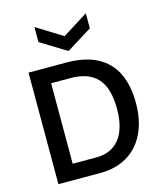

<svg xmlns="http://www.w3.org/2000/svg" viewBox="-130 -1000 940 1097"><g transform="rotate(-15 340.5 -451.5)"><path d="M133 0V-92H326Q389 -92 430.5 -121Q472 -150 492.5 -202.5Q513 -255 513 -328Q513 -389 500.5 -434.5Q488 -480 461.5 -509.5Q435 -539 395 -553.5Q355 -568 300 -568H133V-660H297Q412 -660 484.5 -621Q557 -582 591.5 -509.5Q626 -437 626 -335Q626 -264 610 -209.5Q594 -155 566 -115Q538 -75 500.5 -49.5Q463 -24 419.5 -12Q376 0 329 0ZM78 0V-660H187V0ZM178 -903 331 -808 482 -903V-814L331 -720L178 -814Z"/></g></svg>

Font: Bricolage Grotesque 24pt Medium
Style: Regular
Weight: 500
Designer: Mathieu Triay
Foundry: Atelier Triay
Version: Version 1.001;gftools[0.9.33.dev8+g029e19f]